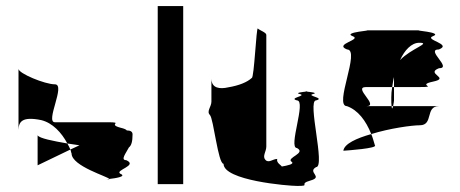

<svg xmlns="http://www.w3.org/2000/svg" viewBox="-20 -795 1518 633"><path d="M41 -367C42 -393 52 -412 116 -399C153 -390 183 -358 202 -322C216 -320 228 -318 242 -316C231 -311 222 -307 212 -302C214 -298 214 -293 216 -289C216 -247 339 -212 340 -205C359 -207 399 -213 377 -222C356 -234 437 -249 396 -267C376 -267 396 -291 405 -309C413 -315 417 -328 417 -352C417 -361 410 -365 398 -365C396 -368 390 -371 377 -374C332 -386 392 -392 333 -392H161C128 -392 198 -517 161 -517C128 -517 41 -553 41 -568ZM104 -250C104 -250 156 -275 212 -302C209 -309 206 -315 202 -322C156 -330 109 -339 104 -349ZM340 -205C333 -204 328 -204 333 -204C338 -204 340 -204 340 -204Z M500 -188H584V-775H500Z M672 -416C684 -404 699 -255 717 -255C717 -200 929 -182 960 -182C1008 -182 961 -188 1004 -200C1047 -212 992 -227 1022 -244C1054 -244 992 -464 1022 -464C1054 -472 988 -479 1012 -485C1030 -489 1002 -492 990 -493C979 -492 951 -489 968 -485C994 -479 929 -472 959 -464C991 -464 929 -307 959 -307C991 -290 923 -275 941 -262C953 -254 926 -249 909 -246C908 -250 890 -258 894 -271C879 -271 866 -256 855 -268C844 -280 858 -295 858 -312V-680C858 -688 836 -695 830 -701C825 -707 818 -538 810 -538C795 -524 768 -513 732 -507C706 -501 677 -503 677 -536V-460C677 -443 660 -428 672 -416ZM990 -493C995 -494 997 -494 990 -494C983 -494 985 -494 990 -493Z M1112 -298ZM1112 -298C1126 -299 1226 -306 1216 -316C1212 -329 1209 -341 1204 -353C1155 -339 1115 -321 1112 -298ZM1124 -445C1160 -432 1186 -398 1204 -353C1265 -372 1338 -382 1364 -382C1410 -382 1381 -445 1427 -445H1276C1274 -437 1272 -433 1271 -445H1187C1233 -445 1141 -508 1187 -508H1273C1275 -519 1276 -530 1279 -541V-508H1364C1427 -508 1351 -514 1408 -526C1466 -538 1381 -552 1427 -570C1473 -570 1381 -632 1427 -632C1473 -650 1375 -664 1408 -676C1442 -689 1336 -695 1364 -695H1187C1215 -695 1109 -689 1142 -676C1176 -664 1079 -650 1124 -632C1170 -632 1079 -445 1124 -445ZM1270 -474C1270 -460 1270 -451 1271 -445H1276C1278 -453 1279 -464 1279 -464V-508H1273C1271 -496 1270 -485 1270 -474ZM1299 -597C1314 -630 1337 -654 1362 -654C1404 -654 1335 -635 1299 -597Z"/></svg>

Font: bitstorm
Style: cn
Weight: 400
Version: Version 0.2